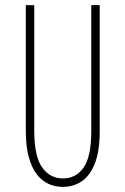

<svg xmlns="http://www.w3.org/2000/svg" viewBox="-20 -720 490 751"><path d="M226 11Q195.5 11 169.2 -1Q143 -13 123.2 -39Q103.5 -65 92.2 -106.8Q81 -148.5 81 -208V-700H114V-210Q114 -107.5 145 -64.8Q176 -22 226 -22Q277 -22 307 -64.5Q337 -107 337 -208V-700H370V-208Q370 -128.5 351 -80.5Q332 -32.5 299.5 -10.8Q267 11 226 11Z"/></svg>

Font: League Mono Thin Condensed
Style: Regular
Weight: 100
Width: 1
Designer: Tyler Finck
Foundry: The League of Moveable Type / Tyler Finck
Version: Version 2.300;RELEASE